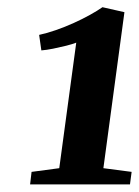

<svg xmlns="http://www.w3.org/2000/svg" viewBox="-20 -922 376 520"><path d="M65.5 -456.5 140.5 -466.5 186.5 -806.5Q176.5 -802.5 159.5 -798.2Q142.5 -794 124 -790.2Q105.5 -786.5 92 -785.5L86 -827.5Q107 -832 131.5 -840.5Q156 -849 179.8 -859.8Q203.5 -870.5 223.8 -881.8Q244 -893 257.5 -902.5L317 -889L260 -466.5L336.5 -456.5L332 -422.5H61.5Z"/></svg>

Font: Merriweather 72pt Black
Style: Italic
Weight: 900
Italic angle: -7.8°
Version: Version 2.101